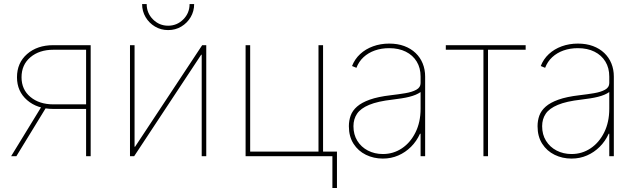

<svg xmlns="http://www.w3.org/2000/svg" viewBox="-20 -768 3135 944"><path d="M425.8 0H403.3V-523.4H242.7Q173.3 -523.4 129.6 -486.6Q85.9 -449.7 85.9 -388.2Q85.9 -327.6 129.6 -291.3Q173.3 -254.9 242.7 -254.9H414.1V-232.4H242.2Q163.1 -232.4 113.3 -275.6Q63.5 -318.8 63.5 -388.2Q63.5 -459 113.3 -502.4Q163.1 -545.9 242.2 -545.9H425.8ZM60.5 0H34.7L186.5 -248H211.9Z M994.1 0H971.7V-499H969.2L639.6 0H619.1V-545.9H641.6V-46.4H644L974.1 -545.9H994.1ZM806.6 -620.1Q771 -620.1 741.9 -637.5Q712.9 -654.8 695.8 -683.8Q678.7 -712.9 678.7 -748H701.2Q701.2 -703.6 732.2 -672.6Q763.2 -641.6 806.6 -641.6Q850.1 -641.6 881.1 -672.6Q912.1 -703.6 912.1 -748H934.6Q934.6 -712.9 917.5 -683.8Q900.4 -654.8 871.6 -637.5Q842.8 -620.1 806.6 -620.1Z M1187.5 0V-545.9H1210V-22.5H1545.9V-545.9H1568.4V0ZM1614.3 156.2V0H1561.5V-22.5H1636.7V156.2Z M1862.3 11.7Q1817.4 11.7 1779.3 -6.8Q1741.2 -25.4 1718.3 -61Q1695.3 -96.7 1695.3 -147.5Q1695.3 -175.3 1704.1 -199.7Q1712.9 -224.1 1735.4 -243.9Q1757.8 -263.7 1798.1 -278.1Q1838.4 -292.5 1901.4 -299.8Q1939.5 -304.2 1972.9 -309.8Q2006.3 -315.4 2027.1 -326.9Q2047.9 -338.4 2047.9 -359.4V-391.6Q2047.9 -434.1 2028.8 -465.3Q2009.8 -496.6 1975.1 -513.9Q1940.4 -531.2 1893.6 -531.2Q1855 -531.2 1822.8 -519.8Q1790.5 -508.3 1767.3 -486.8Q1744.1 -465.3 1732.4 -434.6L1710.9 -443.4Q1724.1 -477.5 1750.7 -502.2Q1777.3 -526.9 1814.2 -540.3Q1851.1 -553.7 1893.6 -553.7Q1935.1 -553.7 1967.8 -541.5Q2000.5 -529.3 2023.4 -507.3Q2046.4 -485.4 2058.3 -455.8Q2070.3 -426.3 2070.3 -391.6V0H2047.9V-110.4H2044.9Q2028.3 -73.7 2001 -46.4Q1973.6 -19 1938.5 -3.7Q1903.3 11.7 1862.3 11.7ZM1862.3 -10.7Q1914.1 -10.7 1956.1 -38.8Q1998 -66.9 2022.9 -117.2Q2047.9 -167.5 2047.9 -233.4V-315.4Q2037.6 -308.1 2023.7 -302.2Q2009.8 -296.4 1992.4 -292Q1975.1 -287.6 1954.3 -284.4Q1933.6 -281.2 1910.2 -278.3Q1836.9 -270 1794.9 -252.4Q1752.9 -234.9 1735.4 -208.7Q1717.8 -182.6 1717.8 -147.5Q1717.8 -106.4 1736.8 -75.7Q1755.9 -44.9 1788.8 -27.8Q1821.8 -10.7 1862.3 -10.7Z M2356.9 0V-523.4H2171.9V-545.9H2564.5V-523.4H2379.4V0Z M2790 11.7Q2745.1 11.7 2707 -6.8Q2668.9 -25.4 2646 -61Q2623 -96.7 2623 -147.5Q2623 -175.3 2631.8 -199.7Q2640.6 -224.1 2663.1 -243.9Q2685.5 -263.7 2725.8 -278.1Q2766.1 -292.5 2829.1 -299.8Q2867.2 -304.2 2900.6 -309.8Q2934.1 -315.4 2954.8 -326.9Q2975.6 -338.4 2975.6 -359.4V-391.6Q2975.6 -434.1 2956.5 -465.3Q2937.5 -496.6 2902.8 -513.9Q2868.2 -531.2 2821.3 -531.2Q2782.7 -531.2 2750.5 -519.8Q2718.3 -508.3 2695.1 -486.8Q2671.9 -465.3 2660.2 -434.6L2638.7 -443.4Q2651.9 -477.5 2678.5 -502.2Q2705.1 -526.9 2741.9 -540.3Q2778.8 -553.7 2821.3 -553.7Q2862.8 -553.7 2895.5 -541.5Q2928.2 -529.3 2951.2 -507.3Q2974.1 -485.4 2986.1 -455.8Q2998 -426.3 2998 -391.6V0H2975.6V-110.4H2972.7Q2956.1 -73.7 2928.7 -46.4Q2901.4 -19 2866.2 -3.7Q2831.1 11.7 2790 11.7ZM2790 -10.7Q2841.8 -10.7 2883.8 -38.8Q2925.8 -66.9 2950.7 -117.2Q2975.6 -167.5 2975.6 -233.4V-315.4Q2965.3 -308.1 2951.4 -302.2Q2937.5 -296.4 2920.2 -292Q2902.8 -287.6 2882.1 -284.4Q2861.3 -281.2 2837.9 -278.3Q2764.6 -270 2722.7 -252.4Q2680.7 -234.9 2663.1 -208.7Q2645.5 -182.6 2645.5 -147.5Q2645.5 -106.4 2664.6 -75.7Q2683.6 -44.9 2716.6 -27.8Q2749.5 -10.7 2790 -10.7Z"/></svg>

Font: Inter Thin
Style: Regular
Weight: 250
Designer: Rasmus Andersson
Foundry: rsms
Version: Version 4.001;git-66647c0bb